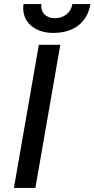

<svg xmlns="http://www.w3.org/2000/svg" viewBox="-20 -919 462 939"><path d="M48 0H153L275 -700H170ZM240 -758C344 -758 408 -812 422 -899H334C327 -857 293 -830 248 -830C206 -830 176 -858 183 -899H95C83 -815 147 -758 240 -758Z"/></svg>

Font: Fixel Display Medium
Style: Italic
Weight: 500
Italic angle: -10°
Designer: AlfaBravo + MacPaw
Foundry: Kyrylo Tkachov, Marchela Mozhyna, Serhii Makarenko, Maria Weinstein, Zakhar Kryvoshyya
Version: Version 1.210;Glyphs 3.2 (3217)